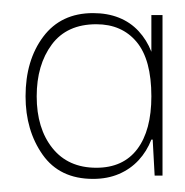

<svg xmlns="http://www.w3.org/2000/svg" viewBox="-20 -674 283 293"><path d="M122 -401Q71 -401 45 -438Q19 -475 19 -527Q19 -582 46 -618Q73 -654 122 -654Q144 -654 161.5 -647Q179 -640 191.5 -626.5Q204 -613 211 -595V-651H228V-406H216L213 -461H211Q204 -443 191.5 -429.5Q179 -416 161.5 -408.5Q144 -401 122 -401ZM127 -418Q168 -418 189.5 -446.5Q211 -475 211 -527Q211 -583 188.5 -610Q166 -637 127 -637Q82 -637 59 -606Q36 -575 36 -527Q36 -478 60 -448Q84 -418 127 -418Z"/></svg>

Font: Darker Grotesque Light
Style: Regular
Weight: 300
Designer: Gabriel Lam
Foundry: TypeRant
Version: Version 1.000;gftools[0.9.28]